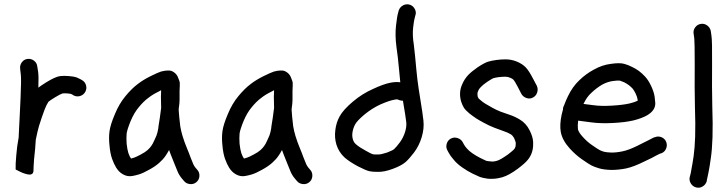

<svg xmlns="http://www.w3.org/2000/svg" viewBox="-20 -803 3398 896"><path d="M108.5 -528C97.5 -526.7 88.7 -521.5 82 -512.5C75.3 -503.5 72.7 -493.3 74 -482L77 -456C79 -441.3 78.7 -405 76 -347C74.7 -315 73.3 -286.7 72 -262C70.7 -239.3 69.7 -219.7 69 -203C68.3 -187.7 67.7 -173.7 67 -161C61.7 -133 58 -105.7 56 -79C53.3 -50.3 52.3 -28 53 -12L75 -1C89 5.7 102 9.8 114 11.5C126 13.2 133.3 8.7 136 -2C136 -7.3 136.3 -16.5 137 -29.5C137.7 -42.5 138.3 -52.7 139 -60C140.3 -68.7 142 -85 144 -109C145.3 -121 146.3 -135 147 -151C152.3 -177.7 157.3 -199 162 -215C166 -227 170 -239.3 174 -252C176 -257.3 178 -263 180 -269C186 -287 191.7 -301.3 197 -312C201 -319.3 204 -324.7 206 -328C211.3 -332.7 222 -339.8 238 -349.5C254 -359.2 265.3 -365 272 -367C278.7 -367.7 286.3 -367.7 295 -367C301.7 -366.3 306.7 -365.7 310 -365C312.7 -364.3 315 -363.3 317 -362L323 -358C333 -352.7 343.3 -351.7 354 -355C364.7 -358.3 372.7 -364.8 378 -374.5C383.3 -384.2 384.5 -394.3 381.5 -405C378.5 -415.7 372.3 -423.7 363 -429L356 -433C350 -436.3 343.7 -439.3 337 -442C329 -444.7 317 -446.7 301 -448C286.3 -449.3 273 -449.3 261 -448C245.7 -446 224 -436.3 196 -419C180 -409 167.7 -400.7 159 -394C160.3 -428.7 160 -453 158 -467L154 -493C152.7 -504.3 147.5 -513.3 138.5 -520C129.5 -526.7 119.5 -529.3 108.5 -528Z M732 -382C732 -372.7 731.7 -362.3 731 -351C731 -333.7 731.3 -316.3 732 -299C730 -283 728 -268 726 -254C723.3 -239.3 721.3 -226.7 720 -216C719.3 -207.3 717.7 -197.3 715 -186C713 -176.7 708.7 -165.3 702 -152C696 -138 690.7 -128 686 -122C682 -116 676.3 -109.7 669 -103C661.7 -96.3 651 -89.3 637 -82C623.7 -74.7 613 -69.7 605 -67C599.7 -65.7 595 -64.3 591 -63V-64C587 -69.3 583 -77.7 579 -89C575.7 -99.7 573 -114 571 -132C569.7 -149.3 569.7 -165.3 571 -180C573 -193.3 579.3 -213 590 -239C600.7 -264.3 613.3 -285.7 628 -303C643.3 -321.7 658 -336 672 -346C685.3 -356.7 701 -366.3 719 -375C723.7 -377.7 728 -380 732 -382ZM811 -441C807.7 -450.3 801.8 -458.2 793.5 -464.5C785.2 -470.8 776.7 -474 768 -474H762C754 -474 743.7 -472.3 731 -469C721 -465.7 704.8 -458.5 682.5 -447.5C660.2 -436.5 640.3 -424.3 623 -411C604.3 -397 585.3 -378.3 566 -355C546 -331 529.3 -302.7 516 -270C502 -237.3 493.7 -210.7 491 -190C488.3 -170 488.3 -148 491 -124C493 -100 497 -79.3 503 -62C509 -45.3 515.3 -31.7 522 -21C530.7 -7 541 3.3 553 10C567.7 18.7 583 21.3 599 18C607 16.7 616.7 14.3 628 11C641.3 7 657.3 -0.3 676 -11C694.7 -21 710.3 -31.7 723 -43C735.7 -54.3 745.3 -65 752 -75C757.3 -82.3 763 -91.7 769 -103C771 -96.3 773.3 -90 776 -84C782.7 -66.7 788.7 -51.7 794 -39C799.3 -25.7 803.7 -15 807 -7C811.7 5.7 818.7 17.7 828 29L839 42C845.7 50 854.7 54.7 866 56C877.3 57.3 887.3 54.5 896 47.5C904.7 40.5 909.5 31.3 910.5 20C911.5 8.7 908.7 -1 902 -9L891 -22C887 -27.3 884 -32.3 882 -37C878.7 -45.7 874.3 -56.3 869 -69C864.3 -82.3 858.3 -97.7 851 -115C844.3 -131 838 -148.7 832 -168C827.3 -183.3 823.7 -199 821 -215C821 -218.3 820.7 -221.7 820 -225C817.3 -246.3 815.3 -267.3 814 -288V-295C816.7 -313 818 -326.7 818 -336V-359V-380C818.7 -389.3 819 -397 819 -403V-417C819 -420.3 816.3 -428.3 811 -441Z M1259 -382C1259 -372.7 1258.7 -362.3 1258 -351C1258 -333.7 1258.3 -316.3 1259 -299C1257 -283 1255 -268 1253 -254C1250.3 -239.3 1248.3 -226.7 1247 -216C1246.3 -207.3 1244.7 -197.3 1242 -186C1240 -176.7 1235.7 -165.3 1229 -152C1223 -138 1217.7 -128 1213 -122C1209 -116 1203.3 -109.7 1196 -103C1188.7 -96.3 1178 -89.3 1164 -82C1150.7 -74.7 1140 -69.7 1132 -67C1126.7 -65.7 1122 -64.3 1118 -63V-64C1114 -69.3 1110 -77.7 1106 -89C1102.7 -99.7 1100 -114 1098 -132C1096.7 -149.3 1096.7 -165.3 1098 -180C1100 -193.3 1106.3 -213 1117 -239C1127.7 -264.3 1140.3 -285.7 1155 -303C1170.3 -321.7 1185 -336 1199 -346C1212.3 -356.7 1228 -366.3 1246 -375C1250.7 -377.7 1255 -380 1259 -382ZM1338 -441C1334.7 -450.3 1328.8 -458.2 1320.5 -464.5C1312.2 -470.8 1303.7 -474 1295 -474H1289C1281 -474 1270.7 -472.3 1258 -469C1248 -465.7 1231.8 -458.5 1209.5 -447.5C1187.2 -436.5 1167.3 -424.3 1150 -411C1131.3 -397 1112.3 -378.3 1093 -355C1073 -331 1056.3 -302.7 1043 -270C1029 -237.3 1020.7 -210.7 1018 -190C1015.3 -170 1015.3 -148 1018 -124C1020 -100 1024 -79.3 1030 -62C1036 -45.3 1042.3 -31.7 1049 -21C1057.7 -7 1068 3.3 1080 10C1094.7 18.7 1110 21.3 1126 18C1134 16.7 1143.7 14.3 1155 11C1168.3 7 1184.3 -0.3 1203 -11C1221.7 -21 1237.3 -31.7 1250 -43C1262.7 -54.3 1272.3 -65 1279 -75C1284.3 -82.3 1290 -91.7 1296 -103C1298 -96.3 1300.3 -90 1303 -84C1309.7 -66.7 1315.7 -51.7 1321 -39C1326.3 -25.7 1330.7 -15 1334 -7C1338.7 5.7 1345.7 17.7 1355 29L1366 42C1372.7 50 1381.7 54.7 1393 56C1404.3 57.3 1414.3 54.5 1423 47.5C1431.7 40.5 1436.5 31.3 1437.5 20C1438.5 8.7 1435.7 -1 1429 -9L1418 -22C1414 -27.3 1411 -32.3 1409 -37C1405.7 -45.7 1401.3 -56.3 1396 -69C1391.3 -82.3 1385.3 -97.7 1378 -115C1371.3 -131 1365 -148.7 1359 -168C1354.3 -183.3 1350.7 -199 1348 -215C1348 -218.3 1347.7 -221.7 1347 -225C1344.3 -246.3 1342.3 -267.3 1341 -288V-295C1343.7 -313 1345 -326.7 1345 -336V-359V-380C1345.7 -389.3 1346 -397 1346 -403V-417C1346 -420.3 1343.3 -428.3 1338 -441Z M1848 -419C1834.7 -421 1819.3 -420.3 1802 -417C1780.7 -413 1753.7 -403.3 1721 -388C1687.7 -373.3 1656.3 -353.7 1627 -329C1597 -303.7 1576.3 -280.7 1565 -260C1554.3 -240.7 1547.7 -219.7 1545 -197C1541.7 -173 1543.3 -150 1550 -128C1557.3 -104.7 1570 -84.7 1588 -68C1603.3 -54.7 1624 -41 1650 -27C1676 -13.7 1694 -6 1704 -4C1712 -2 1725 -1 1743 -1C1763 -0.3 1786.3 -5 1813 -15C1840.3 -25 1860.3 -35.7 1873 -47C1884.3 -57 1897.3 -71.7 1912 -91C1928 -112.3 1940 -136.3 1948 -163C1956 -189.7 1958.7 -215.3 1956 -240C1954 -260 1949 -294.3 1941 -343C1938.3 -357.7 1936 -372.3 1934 -387C1929.3 -418.3 1925.7 -448.7 1923 -478C1919 -524 1915 -563.3 1911 -596C1906.3 -624.7 1905.3 -651 1908 -675C1910.7 -697.7 1913 -712 1915 -718L1918 -730C1922 -740 1921.3 -750.2 1916 -760.5C1910.7 -770.8 1902.8 -777.7 1892.5 -781C1882.2 -784.3 1872 -783.5 1862 -778.5C1852 -773.5 1845 -765.7 1841 -755L1838 -744C1834.7 -733.3 1831.3 -713 1828 -683C1824.7 -653 1825.3 -620.3 1830 -585C1834.7 -553.7 1839 -515.7 1843 -471C1844.3 -454.3 1846 -437 1848 -419ZM1860 -333C1860 -332.3 1860.3 -331.7 1861 -331V-329C1869 -282.3 1874 -250 1876 -232C1877.3 -218 1875.3 -202.7 1870 -186C1864.7 -169.3 1857 -154 1847 -140C1835.7 -124.7 1826.3 -113.7 1819 -107C1814.3 -103 1803.3 -97.7 1786 -91C1768 -85 1754 -82 1744 -82C1732.7 -82 1724.7 -82.3 1720 -83C1714 -85 1703.3 -90.3 1688 -99C1668 -109.7 1652.7 -119.7 1642 -129C1634.7 -135 1629.7 -142.7 1627 -152C1623.7 -162.7 1623 -174 1625 -186C1627 -198.7 1631 -210.7 1637 -222C1643 -233.3 1657 -248.3 1679 -267C1703 -287 1728 -303 1754 -315C1781.3 -327 1802.3 -334.3 1817 -337C1825 -339 1831 -339.7 1835 -339L1846 -335C1850 -333.7 1854.7 -333 1860 -333Z M2467.5 -348C2477.2 -353.3 2483.7 -361.3 2487 -372C2490.3 -382.7 2489.7 -393 2485 -403L2468 -435C2455.3 -459.7 2444 -477.3 2434 -488C2423.3 -499.3 2409 -508.7 2391 -516C2374.3 -522.7 2357 -526 2339 -526C2325 -526 2310.7 -525 2296 -523C2281.3 -521 2268.3 -518.3 2257 -515C2245 -511 2229 -502.3 2209 -489C2189.7 -475.7 2174.7 -463.3 2164 -452C2152.7 -439.3 2144 -426 2138 -412C2131.3 -398 2127.7 -384 2127 -370C2126.3 -356 2128 -342.3 2132 -329C2136 -317 2140.3 -307.3 2145 -300C2149.7 -292.7 2158 -284 2170 -274C2180 -266 2191 -258 2203 -250C2213.7 -243.3 2225.3 -236.7 2238 -230C2252 -222 2268.3 -214.3 2287 -207C2304.3 -200.3 2319.7 -194.7 2333 -190C2343.7 -186.7 2354 -182 2364 -176C2370 -172 2375 -166.3 2379 -159C2383.7 -148.3 2386.3 -140.7 2387 -136C2387 -129.3 2386.7 -124 2386 -120C2385.3 -117.3 2384 -114 2382 -110C2378.7 -105.3 2372.7 -99.7 2364 -93C2354 -84.3 2344 -77 2334 -71C2324 -64.3 2315.3 -59.3 2308 -56C2302 -53.3 2295.3 -51.3 2288 -50C2281.3 -48.7 2274.3 -48.7 2267 -50C2257.7 -50.7 2251.3 -51.7 2248 -53C2243.3 -55 2234.3 -59.3 2221 -66C2209 -72 2196.7 -79.3 2184 -88C2173.3 -95.3 2165 -102.7 2159 -110C2152.3 -117.3 2147.7 -123.7 2145 -129L2139 -140C2133.7 -149.3 2125.5 -155.7 2114.5 -159C2103.5 -162.3 2093.2 -161.3 2083.5 -156C2073.8 -150.7 2067.5 -142.5 2064.5 -131.5C2061.5 -120.5 2062.7 -110.3 2068 -101L2074 -90C2079.3 -80 2087 -69.3 2097 -58C2107 -45.3 2120.7 -33 2138 -21C2153.3 -10.3 2169 -1 2185 7C2200.3 14.3 2212 19.7 2220 23C2229.3 26.3 2241.7 29 2257 31C2273 32.3 2288.3 31.7 2303 29C2316.3 27 2329 23.3 2341 18C2351.7 13.3 2363.7 6.7 2377 -2C2390.3 -10.7 2403.3 -20.3 2416 -31C2430.7 -43 2441.7 -54.3 2449 -65C2457 -77 2462.3 -89.3 2465 -102C2467.7 -113.3 2468.7 -126 2468 -140C2467.3 -156 2462 -174 2452 -194C2440.7 -216.7 2425.3 -233.7 2406 -245C2390.7 -254.3 2375 -261.7 2359 -267C2347 -271 2332.7 -276 2316 -282C2301.3 -288 2288.7 -294 2278 -300C2266 -306.7 2255 -313 2245 -319C2236.3 -324.3 2228.7 -330 2222 -336C2218 -339.3 2215 -342 2213 -344C2211.7 -346.7 2210.3 -349.7 2209 -353C2208.3 -357 2208 -361 2208 -365C2208 -369.7 2209.3 -374.7 2212 -380C2214 -385.3 2218 -391 2224 -397C2230 -403.7 2240.3 -412 2255 -422C2268.3 -430.7 2277.3 -436 2282 -438C2288.7 -440 2297 -441.7 2307 -443C2317.7 -444.3 2328.3 -445 2339 -445C2346.3 -445 2353.7 -443.3 2361 -440C2367.7 -437.3 2372.3 -434.7 2375 -432C2379.7 -427.3 2386.7 -416 2396 -398L2413 -365C2418.3 -355.7 2426.3 -349.2 2437 -345.5C2447.7 -341.8 2457.8 -342.7 2467.5 -348Z M2703 -318C2703 -318.7 2703.3 -319.3 2704 -320C2713.3 -340 2725.3 -356.7 2740 -370C2755.3 -384.7 2772 -397.3 2790 -408C2807.3 -417.3 2824.3 -423 2841 -425C2856.3 -427 2866.7 -427.7 2872 -427C2878 -425 2885 -422.3 2893 -419C2901.7 -414.3 2908.7 -410 2914 -406C2919.3 -402 2925 -397 2931 -391C2935.7 -385.7 2940.7 -377.7 2946 -367C2951.3 -355.7 2954.3 -347 2955 -341C2955 -338.3 2955.3 -335.7 2956 -333C2946.7 -328.3 2933.7 -324 2917 -320C2896.3 -315.3 2869.2 -312 2835.5 -310C2801.8 -308 2773.3 -308.7 2750 -312C2731.3 -314.7 2715.7 -316.7 2703 -318ZM2607 -291C2605 -283.7 2603 -276 2601 -268C2594.3 -236 2593 -209 2597 -187C2601.7 -161.7 2615.3 -136.3 2638 -111C2657.3 -89.7 2677.3 -72 2698 -58C2717.3 -44.7 2731.3 -35.7 2740 -31C2749.3 -26.3 2760.7 -22 2774 -18C2788.7 -13.3 2808 -10.7 2832 -10C2855.3 -10 2878.7 -12.3 2902 -17C2926 -22.3 2953.3 -32.7 2984 -48C3012.7 -61.3 3032 -71 3042 -77L3060 -86L3067 -88C3077 -92 3084.2 -99.2 3088.5 -109.5C3092.8 -119.8 3093 -130.2 3089 -140.5C3085 -150.8 3077.8 -158.2 3067.5 -162.5C3057.2 -166.8 3047 -167 3037 -163L3030 -161C3024.7 -158.3 3016.3 -154 3005 -148C2995 -143.3 2976.3 -134 2949 -120C2923.7 -108 2902.7 -100.3 2886 -97C2868 -93 2850.3 -91 2833 -91C2817 -91.7 2805.3 -93 2798 -95C2789.3 -97.7 2782.7 -100.3 2778 -103C2772.7 -105.7 2761.3 -113 2744 -125C2728 -135.7 2712.7 -149.3 2698 -166C2686 -179.3 2679 -190.7 2677 -200C2675.7 -210 2676 -223.3 2678 -240C2693.3 -238 2713.7 -235.3 2739 -232C2767.7 -228 2801.3 -227 2840 -229C2878.7 -231 2910.7 -235 2936 -241C2962.7 -247.7 2984 -255.7 3000 -265C3026 -280.3 3038.7 -299.3 3038 -322C3037.3 -330 3036.3 -339.7 3035 -351C3033 -365.7 3027.7 -382.3 3019 -401C3010.3 -419.7 3000.7 -434.7 2990 -446C2980.7 -456 2971.3 -464.5 2962 -471.5C2952.7 -478.5 2941.7 -485 2929 -491C2915.7 -497.7 2903.7 -502.3 2893 -505C2879 -509 2858.3 -509 2831 -505C2803.7 -501.7 2777 -492.7 2751 -478C2726.3 -464.7 2704 -448.3 2684 -429C2662.7 -409 2645 -384.3 2631 -355C2624.3 -341.7 2618.3 -327.7 2613 -313L2611 -309C2608.3 -304.3 2607 -298.3 2607 -291Z M3250.5 -691.5C3239.5 -689.8 3230.7 -684.3 3224 -675C3217.3 -665.7 3215 -655.7 3217 -645L3220 -624C3221.3 -612.7 3222 -572 3222 -502C3221.3 -428.7 3221.7 -363 3223 -305C3225 -249 3225.3 -202.3 3224 -165C3222.7 -128.3 3220.3 -98.3 3217 -75C3213.7 -51.7 3210.3 -31.7 3207 -15C3204.3 1.7 3202.3 11.7 3201 15L3199 22C3196.3 32.7 3197.8 42.8 3203.5 52.5C3209.2 62.2 3217.3 68.5 3228 71.5C3238.7 74.5 3248.8 73.2 3258.5 67.5C3268.2 61.8 3274.7 53.7 3278 43L3279 36C3280.3 30.7 3282.8 18.8 3286.5 0.5C3290.2 -17.8 3293.7 -39.3 3297 -64C3301 -90 3303.7 -122.7 3305 -162C3306.3 -201.3 3306 -250 3304 -308C3302.7 -364.7 3302.3 -429 3303 -501C3303.7 -575.7 3302.7 -621 3300 -637L3297 -658C3295 -668.7 3289.5 -677.3 3280.5 -684C3271.5 -690.7 3261.5 -693.2 3250.5 -691.5Z"/></svg>

Font: Ruji's Handwriting Font v.2.0
Style: Medium
Weight: 500
Version: Version 2.0